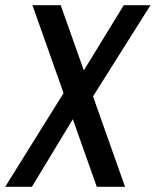

<svg xmlns="http://www.w3.org/2000/svg" viewBox="-51 -720 600 740"><path d="M74 -700H183L431 0H322ZM202 -374 277 -339 72 0H-31ZM224 -370 426 -700H529L299 -335Z"/></svg>

Font: Pathway Extreme Condensed Medium
Style: Italic
Weight: 500
Width: 3
Italic angle: -8°
Version: Version 1.001;gftools[0.9.26]